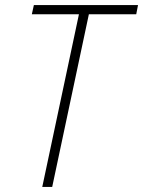

<svg xmlns="http://www.w3.org/2000/svg" viewBox="-20 -734 562 754"><path d="M146 0H185L329 -678H515L522 -714H113L105 -678H290Z"/></svg>

Font: Noto Sans SemiCondensed ExtraLight
Style: Italic
Weight: 200
Width: 4
Italic angle: -12°
Designer: Monotype Design Team
Foundry: Monotype Imaging Inc.
Version: Version 2.013